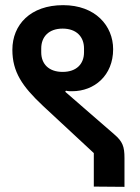

<svg xmlns="http://www.w3.org/2000/svg" viewBox="-20 -725 542 745"><path d="M344 -1 463 0V-112C463 -156 456 -176 423 -204L233 -369L236 -373C243 -371 254 -371 260 -371C346 -371 419 -432 419 -534C419 -625 350 -705 225 -705C98 -705 28 -629 28 -532C28 -446 66 -390 147 -314L344 -131ZM223 -446C169 -446 140 -477 140 -522V-537C140 -582 169 -614 223 -614C277 -614 306 -582 306 -537V-522C306 -477 277 -446 223 -446Z"/></svg>

Font: IBM Plex Devanagari Medium
Style: Regular
Weight: 600
Designer: Mike Abbink, Paul van der Laan, Pieter van Rosmalen, Erin McLaughlin
Foundry: Bold Monday
Version: Version 1.0